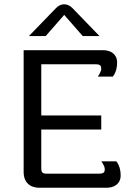

<svg xmlns="http://www.w3.org/2000/svg" viewBox="-20 -887 640 907"><path d="M283.3 -816.7 370.8 -716.7H450L325 -845.8C325 -845.8 308.3 -866.7 283.3 -866.7C258.3 -866.7 241.7 -845.8 241.7 -845.8L116.7 -716.7H195.8ZM166.7 0H483.3C519.2 0 550 -18.3 550 -58.3C550 -104.2 529.2 -125 529.2 -125H458.3C458.3 -125 475 -104.2 475 -87.5C475 -75 470.8 -66.7 450 -66.7H200C180.8 -66.7 175 -72.5 175 -91.7V-275H458.3V-341.7H175V-583.3H433.3C454.2 -583.3 458.3 -575 458.3 -562.5C458.3 -545.8 441.7 -525 441.7 -525H512.5C512.5 -525 533.3 -545.8 533.3 -591.7C533.3 -631.7 502.5 -650 466.7 -650H91.7V-75C91.7 -23.3 123.3 0 166.7 0Z"/></svg>

Font: BoonHome
Style: Book
Weight: 400
Designer: Sungsit Sawaiwan
Foundry: Sungsit Sawaiwan
Version: Version 0.2